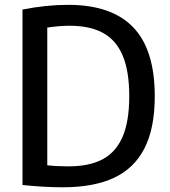

<svg xmlns="http://www.w3.org/2000/svg" viewBox="-20 -768 705 794"><path d="M73 -3V-728.5Q170.5 -748 261.5 -748Q441.5 -748 530.8 -655.2Q620 -562.5 620 -370Q620 -238.5 577.8 -155.2Q535.5 -72 451.5 -32.8Q367.5 6.5 240 6.5Q162 6.5 73 -3ZM514.5 -370.5Q514.5 -473.5 487.5 -537.8Q460.5 -602 406.2 -631.8Q352 -661.5 268 -661.5Q226.5 -661.5 175.5 -654V-84.5Q214.5 -80 263 -80Q348.5 -80 403.8 -109Q459 -138 486.8 -202Q514.5 -266 514.5 -370.5Z"/></svg>

Font: Encode Sans Semi Condensed Medium
Style: Regular
Weight: 500
Width: 4
Designer: Multiple Designers
Foundry: Impallari Type
Version: Version 2.000